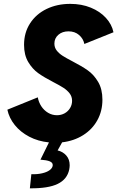

<svg xmlns="http://www.w3.org/2000/svg" viewBox="-20 -748 621 1017"><path d="M258.8 131.3Q259.3 129.4 259.3 126Q259.3 113.3 243.7 106.7Q228 100.1 194.3 97.7L239.3 6.3Q181.6 0.5 135 -23.9Q88.4 -48.3 58.3 -85.7Q28.3 -123 19 -167L180.2 -232.4Q184.6 -207 198.7 -185.3Q212.9 -163.6 234.6 -150.6Q256.3 -137.7 281.7 -137.7Q304.2 -137.7 322.5 -147.9Q340.8 -158.2 351.3 -175.8Q361.8 -193.4 361.8 -213.9Q361.8 -236.3 348.9 -253.2Q335.9 -270 316.4 -282.7Q296.9 -295.4 262.7 -313Q213.4 -338.4 182.6 -360.4Q151.9 -382.3 129.6 -419.4Q107.4 -456.5 107.4 -510.7Q107.4 -575.2 139.4 -624.5Q171.4 -673.8 227.1 -700.7Q282.7 -727.5 352.1 -727.5Q412.1 -727.5 460.9 -707.5Q509.8 -687.5 541 -653.3Q572.3 -619.1 581.1 -577.1L426.8 -515.1Q421.4 -543 398.9 -562.5Q376.5 -582 342.8 -582Q310.1 -582 289.1 -563.7Q268.1 -545.4 268.1 -517.1Q268.1 -496.1 280.5 -480.2Q293 -464.4 311.8 -452.4Q330.6 -440.4 364.3 -422.9Q413.6 -397.5 445.3 -375Q477.1 -352.5 499.8 -314.2Q522.5 -275.9 522.5 -219.7Q522.5 -159.7 495.6 -111.1Q468.8 -62.5 420.2 -32Q371.6 -1.5 309.1 5.9L285.2 48.8Q313 55.2 331.1 75.7Q349.1 96.2 349.1 127.4Q349.1 136.7 346.7 149.9Q335.9 201.7 285.6 226.1Q235.4 250.5 138.2 249.5L146 174.8Q178.2 175.8 203.1 169.9Q228 164.1 242.2 153.8Q256.3 143.6 258.8 131.3Z"/></svg>

Font: Reddit Sans Fudge ExBold Italic
Style: Regular
Weight: 800
Italic angle: -11.25°
Designer: Stephen Hutchings
Version: Version 1.013